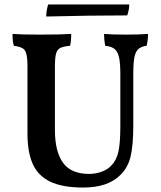

<svg xmlns="http://www.w3.org/2000/svg" viewBox="-20 -831 721 860"><path d="M519 -47Q463 9 353 9Q259 9 204.5 -17.5Q150 -44 126.5 -97Q103 -150 103 -233V-532Q103 -571 98 -589.5Q93 -608 81 -615Q69 -622 42 -626Q36 -645 36 -679Q76 -676 157 -676Q252 -676 299 -679Q299 -647 294 -626Q263 -623 249.5 -616Q236 -609 231 -590.5Q226 -572 226 -532V-248Q226 -154 261.5 -103Q297 -52 380 -52Q407 -52 434.5 -61.5Q462 -71 480 -91Q502 -114 510.5 -152Q519 -190 519 -268V-497Q519 -547 513.5 -573Q508 -599 494 -611Q480 -623 451 -626Q446 -654 446 -679Q482 -676 545 -676Q604 -676 643 -679Q643 -652 637 -626Q613 -623 600 -611.5Q587 -600 582 -574.5Q577 -549 577 -500V-271Q577 -180 565 -130Q553 -80 519 -47ZM550 -762Q384 -762 187 -757Q187 -768 189.5 -784.5Q192 -801 196 -811H559Q559 -789 550 -762Z"/></svg>

Font: Vollkorn SC SemiBold
Style: Regular
Weight: 600
Designer: Friedrich Althausen
Foundry: Friedrich Althausen
Version: Version 4.015